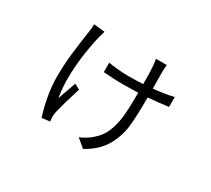

<svg xmlns="http://www.w3.org/2000/svg" viewBox="-132 -828 1263 1148"><g transform="rotate(30 500.0 -254.5)"><path d="M288 -534Q251 -368 251 -230Q251 -164 262 -101Q271 -131 285 -167Q306 -227 306 -227L343 -207Q330 -167 313.5 -109.5Q297 -52 290 -21Q286 1 286 13Q286 20 289 44L234 51Q218 6 204 -66.5Q190 -139 190 -208Q190 -292 199 -370Q208 -448 222 -541Q226 -566 226 -591L302 -583Q299 -575 288 -534ZM555 -425Q610 -425 659 -428Q659 -516 656 -544Q653 -586 649 -597H724Q721 -572 721 -545L722 -433Q794 -440 861 -455V-387Q799 -378 722 -372V-370Q722 -244 714 -171Q706 -98 667 -29Q628 40 541 88L484 40Q502 33 523 20.5Q544 8 560 -6Q605 -43 626 -94Q647 -145 653 -206Q659 -267 659 -368Q593 -366 553 -366Q499 -366 419 -372V-437Q442 -433 480.5 -429Q519 -425 555 -425Z"/></g></svg>

Font: Sinter Normal
Style: Regular
Weight: 350
Foundry: Adobe & rsms
Version: Version 1.000